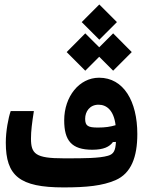

<svg xmlns="http://www.w3.org/2000/svg" viewBox="-20 -817 626 841"><path d="M258.3 3.9C360.4 3.9 429.2 -3.4 485.8 -27.8C554.7 -57.6 581.5 -129.4 581.5 -230C581.5 -373.5 521.5 -476.6 414.1 -476.6C326.7 -476.6 261.2 -393.6 261.2 -290C261.2 -201.7 293 -161.1 384.3 -161.1C434.1 -161.1 460 -174.3 474.6 -194.8L487.8 -195.3C485.8 -158.7 479 -142.1 453.1 -134.8C414.6 -123.5 343.8 -123.5 273.9 -123.5C268.6 -123.5 263.7 -123.5 258.3 -123.5C135.3 -123.5 115.7 -143.1 115.7 -210.4C115.7 -242.7 120.1 -277.8 128.4 -330.6H26.9C16.6 -301.3 5.4 -242.7 5.4 -192.4C5.4 -46.4 65.9 3.9 258.3 3.9ZM475.6 -507.3 557.1 -588.9 475.6 -670.9 414.6 -609.9 353.5 -670.9 272 -588.9 353.5 -507.3 414.6 -568.4ZM415 -643.1 492.2 -720.2 415 -797.4 337.9 -720.2ZM486.3 -268.6C462.9 -261.7 440.9 -258.3 409.2 -258.3C365.7 -258.3 353 -265.1 353 -296.9C353 -328.1 373 -358.4 411.6 -358.4C447.3 -358.4 478.5 -333.5 486.3 -268.6Z"/></svg>

Font: Cascadia Mono SemiBold
Style: Regular
Weight: 600
Monospace: yes
Designer: Aaron Bell
Foundry: Saja Typeworks
Version: Version 2404.023